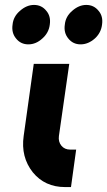

<svg xmlns="http://www.w3.org/2000/svg" viewBox="-20 -759 435 779"><path d="M117 -500 76 -207Q64 -122 113 -60Q162 0 244 0H268L289 -152H265Q242 -152 229 -168Q216 -184 219 -207L261 -500ZM118 -739Q88 -739 61 -715Q34 -692 31 -659Q26 -626 45 -603Q64 -579 95 -579Q126 -579 152 -603Q178 -626 182 -659Q187 -693 168 -715Q149 -739 118 -739ZM330 -739Q300 -739 273 -715Q246 -692 243 -659Q238 -626 257 -603Q276 -579 307 -579Q338 -579 365 -603Q390 -626 394 -659Q399 -693 380 -715Q361 -739 330 -739Z"/></svg>

Font: Unageo
Style: ExtraBold-Italic
Weight: 800
Designer: Richard Sepsi
Foundry: Richard Sepsi
Version: Version 2.000